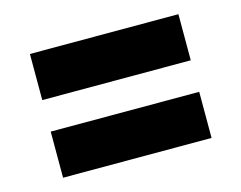

<svg xmlns="http://www.w3.org/2000/svg" viewBox="-62 -617 687 547"><g transform="rotate(-15 281.5 -343.5)"><path d="M63 -390V-526H501V-390ZM63 -161V-297H501V-161Z"/></g></svg>

Font: Noto Sans Mono SemiCondensed Black
Style: Regular
Weight: 900
Width: 4
Designer: Monotype Design Team
Foundry: Monotype Imaging Inc.
Version: Version 2.014; ttfautohint (v1.8.4.7-5d5b)